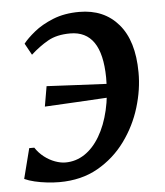

<svg xmlns="http://www.w3.org/2000/svg" viewBox="-46 -608 568 660"><g transform="rotate(-5 238.0 -278.5)"><path d="M251.5 -567Q336.5 -567 386.2 -509.2Q436 -451.5 436.5 -342.5Q437 -283.5 418.2 -221.8Q399.5 -160 361.2 -107.5Q323 -55 266 -22.5Q209 10 133 10Q113 10 90.8 7.5Q68.5 5 48.2 0.2Q28 -4.5 13 -11.5L39.5 -115.5H57Q69.5 -96.5 87 -83Q104.5 -69.5 123.8 -62.5Q143 -55.5 159.5 -55.5Q195.5 -55.5 225.8 -75.5Q256 -95.5 278.2 -133Q300.5 -170.5 312.5 -221.8Q324.5 -273 324 -334.5Q323 -416 295.5 -456Q268 -496 214 -496Q167.5 -496 136.8 -478.5Q106 -461 77 -434.5L55 -474.5Q68 -491.5 94.5 -513.2Q121 -535 160.5 -551Q200 -567 251.5 -567ZM105.5 -253 117.5 -322.5Q173.5 -319.5 227 -317Q280.5 -314.5 341.5 -311.5L332.5 -265.5Q269.5 -262 214 -258.8Q158.5 -255.5 105.5 -253Z"/></g></svg>

Font: Merriweather 20pt Medium
Style: Italic
Weight: 500
Italic angle: -7.8°
Version: Version 2.101